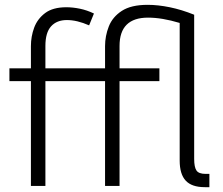

<svg xmlns="http://www.w3.org/2000/svg" viewBox="-20 -770 925 795"><path d="M168 -580V-487H415V-579Q415 -621 430.5 -660.5Q446 -700 484.5 -725Q523 -750 591 -750Q634 -750 683 -740Q732 -730 784 -709V-112Q784 -78 793.5 -64Q803 -50 831 -50H847V5H828Q774 5 749 -22Q724 -49 724 -105V-675Q651 -697 593 -697Q475 -697 475 -580V-487H640V-434H475V0H415V-434H168V0H108V-434H19V-487H108V-579Q108 -619 121.5 -655.5Q135 -692 167 -716Q199 -740 255 -740Q281 -740 310.5 -734Q340 -728 369 -714L349 -665Q299 -687 257 -687Q215 -687 191.5 -661Q168 -635 168 -580Z"/></svg>

Font: Inria Sans Light
Style: Regular
Weight: 300
Designer: Black Foundry Team
Foundry: Black Foundry
Version: Version 1.2; ttfautohint (v1.8.3)